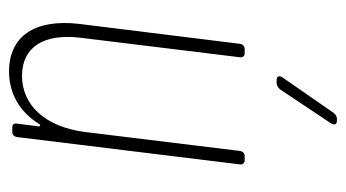

<svg xmlns="http://www.w3.org/2000/svg" viewBox="-186 -362 747 414"><g transform="rotate(-90 187.0 -154.5)"><path d="M240 -508C193 -508 153 -485 127 -443C125 -440 122 -440 122 -444L128 -491C129 -497 126 -501 120 -501H110C104 -501 100 -497 99 -491L40 -10C39 -4 43 0 48 0H58C64 0 68 -4 69 -10L110 -345C121 -429 167 -480 231 -480C293 -480 323 -433 313 -353L271 -10C270 -4 274 0 279 0H289C295 0 299 -4 300 -10L343 -357C354 -452 317 -508 240 -508ZM134 199H139C143 199 148 196 151 192L228 81C232 74 230 69 222 69H215C210 69 206 72 202 76L128 187C124 194 127 199 134 199Z"/></g></svg>

Font: Barlow Condensed Thin
Style: Italic
Weight: 250
Width: 3
Italic angle: -7°
Designer: Jeremy Tribby
Foundry: Tribby Type
Version: Version 1.422;hotconv 1.0.109;makeotfexe 2.5.65596